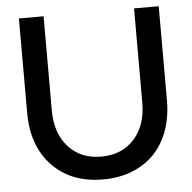

<svg xmlns="http://www.w3.org/2000/svg" viewBox="-51 -751 815 814"><g transform="rotate(-5 356.0 -344.5)"><path d="M654 -299Q654 -228 633 -170.5Q612 -113 573.5 -73Q535 -33 479.5 -11Q424 11 356 11Q220 11 139.5 -73Q59 -157 59 -299V-700H164V-299Q164 -202 216.5 -144Q269 -86 356 -86Q444 -86 496.5 -144Q549 -202 549 -299V-700H654Z"/></g></svg>

Font: Red Hat Display Medium
Style: Regular
Weight: 500
Designer: Pentagram / MCKL
Foundry: Pentagram / MCKL
Version: Version 1.005; Red Hat Display Medium